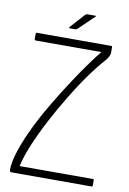

<svg xmlns="http://www.w3.org/2000/svg" viewBox="-89 -856 614 911"><g transform="rotate(10 217.5 -400.5)"><path d="M394 -673Q398 -673 398.5 -671Q399 -669 399 -664V-640Q399 -632 393 -621Q387 -610 380 -602Q348 -567 309.5 -513.5Q271 -460 232.5 -396.5Q194 -333 159.5 -267.5Q125 -202 100 -142Q75 -82 65 -36H418Q421 -36 422 -34.5Q423 -33 423 -31V-6Q423 -2 422 -1Q421 0 418 0H33Q27 0 25 -3.5Q23 -7 23 -12Q24 -53 43 -109Q62 -165 93 -228Q124 -291 161.5 -353.5Q199 -416 236 -472.5Q273 -529 304 -571.5Q335 -614 353 -636H37Q34 -636 32.5 -638Q31 -640 31 -642V-666Q31 -670 32.5 -671.5Q34 -673 37 -673ZM213 -721H185Q182 -721 182 -722.5Q182 -724 183 -726L247 -797Q250 -799 252 -800Q254 -801 257 -801H296Q298 -801 298.5 -800Q299 -799 297 -797L221 -724Q219 -723 217 -722Q215 -721 213 -721Z"/></g></svg>

Font: Glory Thin ExtraLight
Style: Regular
Weight: 250
Version: Version 1.011